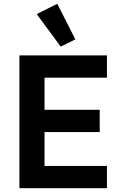

<svg xmlns="http://www.w3.org/2000/svg" viewBox="-20 -989 640 1009"><path d="M542 0V-117H214V-295H504V-412H214V-581H542V-698H82V0ZM299 -744 376 -782 281 -969 173 -915Z"/></svg>

Font: IBM Plex Thai Looped SemiBold
Style: Regular
Weight: 600
Designer: Mike Abbink, Paul van der Laan, Pieter van Rosmalen, Ben Mitchell, Mark Frömberg
Foundry: Bold Monday
Version: Version 1.0